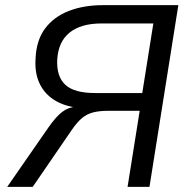

<svg xmlns="http://www.w3.org/2000/svg" viewBox="-20 -725 735 745"><path d="M8 0 169 -232Q197 -272 221 -290.5Q245 -309 276 -311L296 -312L306 -305Q242 -308 199 -332Q156 -356 135 -398Q114 -440 118 -498Q121 -569 155 -614.5Q189 -660 247 -682.5Q305 -705 379 -705H672L560 0H475L522 -295H398Q366 -295 342 -289Q318 -283 299 -267.5Q280 -252 260 -223L107 0ZM349 -364H532L575 -634H374Q294 -634 250 -598.5Q206 -563 202 -493Q199 -428 233.5 -396Q268 -364 349 -364Z"/></svg>

Font: Nunito Sans 10pt
Style: Italic
Weight: 400
Italic angle: -9°
Designer: Vernon Adams
Foundry: Vernon Adams
Version: Version 3.101;gftools[0.9.27]